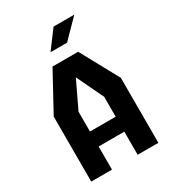

<svg xmlns="http://www.w3.org/2000/svg" viewBox="-221 -1058 1061 1178"><g transform="rotate(-30 310.0 -469.5)"><path d="M72.2 -460.5 219.3 -730H400.7L547.8 -460.5V0H401V-410.7L291.2 -640.4H328.8L219 -410.3V0H72.2ZM165.1 -269.8H466.6V-163.7H165.1ZM494.4 -939H347.3L252.6 -812.1H369.6Z"/></g></svg>

Font: Monaspace Krypton Var
Style: Regular
Weight: 400
Designer: Riley Cran and the Lettermatic Team
Version: Version 1.101 (Monaspace Krypton Var)